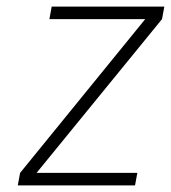

<svg xmlns="http://www.w3.org/2000/svg" viewBox="-20 -563 519 583"><path d="M91 -38H397L390 0H34L41 -38L421 -505H130L137 -543H479L472 -505Z"/></svg>

Font: Fz Poppins ExtLt
Style: Italic
Weight: 200
Italic angle: -10°
Designer: Ninad Kale (Devanagari), Jonny Pinhorn (Latin)
Foundry: Indian Type Foundry
Version: Vit hóa bi Vntype.Com & FontZin.Com